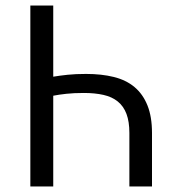

<svg xmlns="http://www.w3.org/2000/svg" viewBox="-20 -676 638 696"><path d="M90 0V-656H173V-398Q197 -402 225.5 -405Q254 -408 292 -408Q348 -408 392.5 -397Q437 -386 467.5 -360.5Q498 -335 514.5 -294Q531 -253 531 -194V0H449V-194Q449 -235 438.5 -263Q428 -291 407 -308Q386 -325 355 -332Q324 -339 284 -339Q248 -339 220.5 -336Q193 -333 173 -329V0Z"/></svg>

Font: CV Source Sans
Style: Regular
Weight: 400
Designer: Paul D. Hunt
Foundry: Adobe Systems Incorporated
Version: Version 3.001